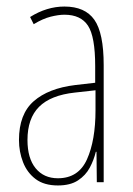

<svg xmlns="http://www.w3.org/2000/svg" viewBox="-20 -557 406 587"><path d="M177 -537Q240 -537 268.5 -496.5Q297 -456 297 -358V0H276L275 -93H273Q267 -68 254.5 -44.5Q242 -21 218.5 -5.5Q195 10 157 10Q115 10 89 -9.5Q63 -29 50.5 -61Q38 -93 38 -129Q38 -208 83 -247.5Q128 -287 210 -297L271 -304V-355Q271 -445 249 -478.5Q227 -512 177 -512Q159 -512 135 -506Q111 -500 83 -483L72 -505Q123 -537 177 -537ZM209 -274Q135 -266 99.5 -230.5Q64 -195 64 -129Q64 -73 89 -42.5Q114 -12 157 -12Q220 -12 246 -70Q272 -128 272 -220V-281Z"/></svg>

Font: Noto Sans Sinhala UI ExtraCondensed Thin
Style: Regular
Weight: 100
Width: 2
Designer: Jelle Bosma - Monotype Design Team
Foundry: Monotype Imaging Inc.
Version: Version 2.006; ttfautohint (v1.8.4.7-5d5b)